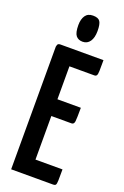

<svg xmlns="http://www.w3.org/2000/svg" viewBox="-170 -951 647 1002"><g transform="rotate(20 153.0 -450.0)"><path d="M35 0V-681Q35 -681 37.5 -690.5Q40 -700 54 -700H293Q293 -659 292.5 -640Q292 -621 288 -615Q284 -609 275 -609H137V-91H287Q287 -49 286.5 -29.5Q286 -10 282 -5Q278 0 269 0ZM44 -333V-426H267Q267 -369 265 -351Q263 -333 249 -333ZM157 -753Q133 -753 120 -769Q107 -785 107 -828Q107 -860 120.5 -880Q134 -900 163 -900Q192 -900 202 -885Q212 -870 212 -832Q212 -795 197.5 -774Q183 -753 157 -753Z"/></g></svg>

Font: Yanone Kaffeesatz ExtraLight SemiBold
Style: Regular
Weight: 600
Version: Version 2.003